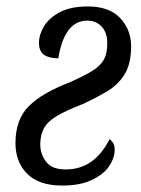

<svg xmlns="http://www.w3.org/2000/svg" viewBox="-20 -566 437 596"><path d="M173 10Q101 10 64.5 -26.5Q28 -63 28 -122Q28 -195 69.5 -236.5Q111 -278 200 -312Q240 -330 265 -345Q290 -360 301.5 -379.5Q313 -399 313 -432Q313 -465 295.5 -483.5Q278 -502 251 -502Q180 -502 161 -385Q132 -385 116.5 -396Q101 -407 101 -433Q101 -459 117 -485Q133 -511 166.5 -528.5Q200 -546 253 -546Q319 -546 353 -510Q387 -474 387 -422Q387 -369 367.5 -336.5Q348 -304 314 -283.5Q280 -263 237 -243Q185 -223 156.5 -206Q128 -189 116.5 -168Q105 -147 105 -117Q105 -88 123 -64Q141 -40 184 -40Q273 -40 320 -134Q325 -131 330.5 -123Q336 -115 336 -102Q336 -76 319 -50.5Q302 -25 265.5 -7.5Q229 10 173 10Z"/></svg>

Font: Noto Serif Condensed
Style: Italic
Weight: 400
Width: 3
Italic angle: -12°
Designer: Monotype Design Team
Foundry: Monotype Imaging Inc.
Version: Version 2.014; ttfautohint (v1.8.4.7-5d5b)